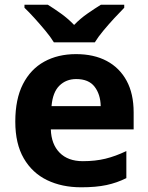

<svg xmlns="http://www.w3.org/2000/svg" viewBox="-20 -786 631 816"><path d="M303 -556Q379 -556 433.5 -527Q488 -498 518 -443Q548 -388 548 -308V-236H196Q198 -173 233.5 -137Q269 -101 332 -101Q385 -101 428 -111.5Q471 -122 517 -144V-29Q477 -9 432.5 0.5Q388 10 325 10Q243 10 180 -20.5Q117 -51 81 -113Q45 -175 45 -269Q45 -365 77.5 -428.5Q110 -492 168 -524Q226 -556 303 -556ZM304 -450Q261 -450 232.5 -422Q204 -394 199 -335H408Q407 -385 382 -417.5Q357 -450 304 -450ZM209 -606Q195 -629 172.5 -656Q150 -683 126.5 -709Q103 -735 84 -753V-766H183Q209 -750 239 -728.5Q269 -707 295 -680Q321 -707 352 -728.5Q383 -750 409 -766H508V-753Q490 -735 466 -709Q442 -683 419.5 -656Q397 -629 383 -606Z"/></svg>

Font: Noto Sans Bassa Vah
Style: Regular
Weight: 400
Designer: Monotype Design Team
Foundry: Monotype Imaging Inc.
Version: Version 2.002